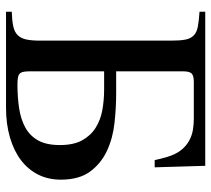

<svg xmlns="http://www.w3.org/2000/svg" viewBox="-52 -650 702 638"><g transform="rotate(90 299.0 -331.0)"><path d="M291 -366Q338 -366 388.5 -360.5Q439 -355 481 -335.5Q523 -316 550 -279.5Q577 -243 577 -182Q577 -140 560 -106.5Q543 -73 512 -49.5Q481 -26 436.5 -13Q392 0 338 0H19V-19Q48 -20 67 -24Q86 -28 96.5 -38.5Q107 -49 111 -66.5Q115 -84 115 -113V-550Q115 -579 111.5 -596.5Q108 -614 97.5 -624Q87 -634 68 -637.5Q49 -641 19 -643V-662H531L536 -494H512Q511 -500 508 -511.5Q505 -523 502 -534Q493 -564 479 -581.5Q465 -599 447.5 -608.5Q430 -618 411.5 -621Q393 -624 376 -624H252Q231 -624 224 -616.5Q217 -609 217 -588V-366ZM217 -83Q217 -70 218 -61.5Q219 -53 223 -47.5Q227 -42 236 -40Q245 -38 261 -38Q303 -38 339.5 -43.5Q376 -49 403.5 -64Q431 -79 446.5 -106.5Q462 -134 462 -179Q462 -224 446.5 -252.5Q431 -281 405 -297.5Q379 -314 346 -320Q313 -326 277 -326H217Z"/></g></svg>

Font: STIXGeneralUnicodeRegular
Style: Regular
Weight: 400
Designer: MicroPress Inc., with final additions and corrections provided by Coen Hoffman, Elsevier (retired)
Version: Version 1.1.0